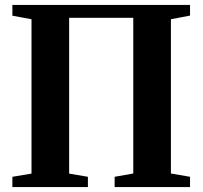

<svg xmlns="http://www.w3.org/2000/svg" viewBox="-20 -763 826 783"><path d="M30.5 -743H755V-699.5L677 -684.5V-55.5L755 -42V0H447.5V-42L523.5 -55.5V-690.5H262V-55L338.5 -42V0H30.5V-42L108.5 -55V-684.5L30.5 -699Z"/></svg>

Font: Merriweather 72pt
Style: Bold
Weight: 700
Version: Version 2.100